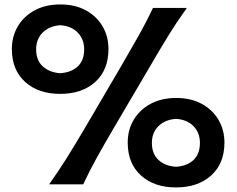

<svg xmlns="http://www.w3.org/2000/svg" viewBox="-20 -819 1055 853"><path d="M247.1 -401.9Q150.4 -401.9 91.6 -455.1Q32.7 -508.3 32.7 -601.1Q32.7 -657.7 59.6 -702.6Q86.4 -747.6 134.8 -773.4Q183.1 -799.3 248 -799.3Q313 -799.3 360.8 -773.4Q408.7 -747.6 435.3 -702.6Q461.9 -657.7 461.9 -601.1Q461.9 -508.3 403.3 -455.1Q344.7 -401.9 247.1 -401.9ZM198.2 0Q241.2 -60.5 277.8 -119.1Q314.5 -177.7 358.4 -252.4L518.1 -524.9Q563 -602.1 596.7 -661.9Q630.4 -721.7 659.7 -783.7H810.1Q765.6 -721.7 728.8 -661.9Q691.9 -602.1 647 -524.9L486.8 -252.4Q442.9 -177.7 410.4 -119.1Q377.9 -60.5 349.6 0ZM247.6 -493.7Q296.9 -497.1 325.4 -523.9Q354 -550.8 354 -599.6Q354 -644.5 325.4 -674.1Q296.9 -703.6 248 -707Q199.2 -703.6 169.9 -674.6Q140.6 -645.5 140.6 -599.6Q140.6 -550.8 170.2 -523.9Q199.7 -497.1 247.6 -493.7ZM761.7 13.7Q665 13.7 606.2 -39.6Q547.4 -92.8 547.4 -185.5Q547.4 -242.2 574.2 -287.1Q601.1 -332 649.4 -357.9Q697.8 -383.8 762.7 -383.8Q827.6 -383.8 875.7 -357.9Q923.8 -332 950.4 -287.1Q977.1 -242.2 977.1 -185.5Q977.1 -92.8 918.2 -39.6Q859.4 13.7 761.7 13.7ZM761.7 -78.1Q811 -81.1 839.6 -108.2Q868.2 -135.3 868.2 -184.1Q868.2 -229 839.8 -258.3Q811.5 -287.6 762.2 -291Q713.4 -287.6 684.1 -258.8Q654.8 -230 654.8 -184.1Q654.8 -135.3 684.3 -108.2Q713.9 -81.1 761.7 -78.1Z"/></svg>

Font: Pinar-FD SemiBold
Style: Regular
Weight: 600
Designer: Amin Abedi
Version: Version 2.000